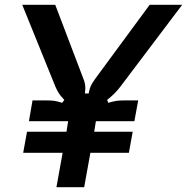

<svg xmlns="http://www.w3.org/2000/svg" viewBox="-20 -783 782 803"><path d="M216 0 242 -144H77L93 -232H258L265 -276H101L116 -363H175Q193 -363 205.5 -361.5Q218 -360 240 -353L249 -365Q233 -382 225.5 -394Q218 -406 212 -420L73 -763H211L321 -474Q322 -470 327.5 -457Q333 -444 335 -433.5Q337 -423 337 -413Q337 -408 335 -392H351Q355 -416 363.5 -431Q372 -446 394 -475L606 -763H742L483 -420Q462 -392 428 -365L433 -353Q457 -360 469.5 -361.5Q482 -363 500 -363H558L542 -276H381L374 -232H535L519 -144H358L332 0Z"/></svg>

Font: Open Sauce Sans Medium Italic
Style: Regular
Weight: 500
Italic angle: -10°
Designer: Alfredo Marco Pradil
Foundry: Creative Sauce Fz LLC
Version: Version 1.477